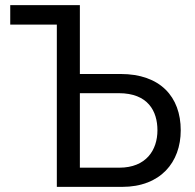

<svg xmlns="http://www.w3.org/2000/svg" viewBox="-20 -730 761 750"><path d="M202 0H457C607 0 686 -96 686 -221C686 -352 606 -441 451 -441H292V-710H20V-634H202ZM292 -75V-366H444C558 -366 595 -296 595 -221C595 -144 551 -75 446 -75Z"/></svg>

Font: FIGSv2-sans-serif Medium
Style: Regular
Weight: 500
Designer: Matt McInerney, Pablo Impallari, Rodrigo Fuenzalida,Mirko Velimirovic
Foundry: Matt McInerney, Pablo Impallari, Rodrigo Fuenzalida
Version: Version 4.021;hotconv 1.0.109;makeotfexe 2.5.65596